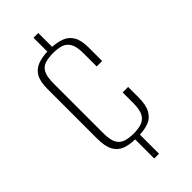

<svg xmlns="http://www.w3.org/2000/svg" viewBox="-229 -689 795 795"><g transform="rotate(-45 168.5 -291.5)"><path d="M156 62V-50Q125 -50 100 -59Q75 -68 61 -92.5Q47 -117 47 -164V-454Q47 -499 61 -522Q75 -545 100 -554Q125 -563 156 -564V-645H184V-564Q214 -562 237.5 -553Q261 -544 275 -521Q289 -498 289 -454V-376H257V-453Q257 -493 245.5 -512Q234 -531 214.5 -537Q195 -543 169 -543Q142 -543 122 -537Q102 -531 91.5 -512Q81 -493 81 -453V-162Q81 -122 91.5 -103Q102 -84 122 -77.5Q142 -71 169 -71Q196 -71 215.5 -77.5Q235 -84 246 -103Q257 -122 257 -162V-224H289V-164Q289 -118 275 -93.5Q261 -69 237.5 -60Q214 -51 184 -50V62Z"/></g></svg>

Font: Alumni Sans Thin ExtraLight
Style: Regular
Weight: 250
Version: Version 1.018